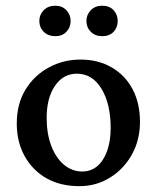

<svg xmlns="http://www.w3.org/2000/svg" viewBox="-20 -637 544 665"><path d="M254.9 7.8Q189.5 7.8 141.1 -19.5Q92.8 -46.9 65.4 -96.2Q38.1 -145.5 38.1 -209Q38.1 -277.3 68.4 -326.7Q98.6 -376 148.9 -403.3Q199.2 -430.7 258.8 -430.7Q320.3 -430.7 367.2 -403.3Q414.1 -376 439.5 -327.6Q464.8 -279.3 464.8 -214.8Q464.8 -152.3 437 -102.1Q409.2 -51.8 361.3 -22Q313.5 7.8 254.9 7.8ZM264.6 -43Q294.9 -43 316.9 -61.5Q338.9 -80.1 351.1 -114.3Q363.3 -148.4 363.3 -193.4Q363.3 -277.3 331.5 -329.6Q299.8 -381.8 246.1 -381.8Q199.2 -381.8 170.4 -339.8Q141.6 -297.9 141.6 -228.5Q141.6 -174.8 157.2 -132.8Q172.9 -90.8 201.2 -66.9Q229.5 -43 264.6 -43ZM171.9 -511.7Q146.5 -511.7 131.3 -526.9Q116.2 -542 116.2 -564.5Q116.2 -585.9 131.3 -601.6Q146.5 -617.2 171.9 -617.2Q195.3 -617.2 210 -601.6Q224.6 -585.9 224.6 -564.5Q224.6 -542 210 -526.9Q195.3 -511.7 171.9 -511.7ZM334 -511.7Q309.6 -511.7 294.4 -526.9Q279.3 -542 279.3 -564.5Q279.3 -585.9 294.4 -601.6Q309.6 -617.2 334 -617.2Q359.4 -617.2 373.5 -601.6Q387.7 -585.9 387.7 -564.5Q387.7 -542 373.5 -526.9Q359.4 -511.7 334 -511.7Z"/></svg>

Font: Crimson Pro Medium
Style: Regular
Weight: 500
Designer: Jacques Le Bailly
Foundry: Baron von Fonthausen
Version: Version 1.003